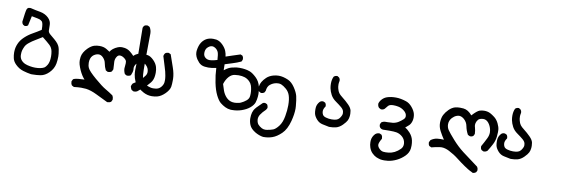

<svg xmlns="http://www.w3.org/2000/svg" viewBox="-54 -849 4608 1563"><g transform="rotate(10 2250.0 -67.5)"><path d="M32.7 -38.1Q32.7 -43.9 33.2 -49.8Q34.7 -80.6 47.4 -109.4Q61 -141.6 90.3 -168.9Q118.7 -195.8 154.1 -215.6Q189.5 -235.4 222.2 -256.8Q222.2 -288.6 218.8 -304.7Q214.8 -321.3 209.7 -325.9Q204.6 -330.6 199.2 -333.3Q193.8 -335.9 189.9 -337.9Q181.6 -340.8 171.4 -342.8Q147 -347.7 123.5 -352.1L106.4 -273.9L105.5 -272.5Q96.7 -264.2 83 -264.2Q81.5 -264.2 78.6 -264.2L64.9 -272Q56.2 -281.7 55.2 -294.9Q64.9 -380.9 71.8 -399.9Q73.7 -405.3 77.1 -408.7Q84.5 -416 97.2 -416Q104.5 -416 116.7 -412.6Q143.6 -405.8 184.1 -398.9Q226.6 -391.1 254.4 -363.8Q278.8 -339.4 279.3 -309.1Q279.8 -279.3 280.3 -260.7Q280.8 -244.6 301.3 -228.5Q323.7 -210 336.4 -199Q349.1 -188 352.5 -184.1Q368.7 -168.5 377 -151.4Q387.2 -130.4 391.1 -90.3Q392.6 -76.7 392.6 -66.4Q392.6 -35.6 387.7 -8.3Q379.9 36.1 345.2 70.8Q313 103 275.9 108.9Q244.1 113.8 210.4 113.8Q204.6 113.8 199.2 113.8H198.2Q166 108.9 133.3 99.1Q96.2 88.4 66.9 59.1Q43.9 36.6 38.1 9.8Q32.7 -13.7 32.7 -38.1ZM90.3 -32.2Q90.3 -28.3 90.3 -23.4Q91.3 2.4 109.9 21.5Q122.1 33.2 136.2 39.6Q154.8 47.4 178.5 51.5Q202.1 55.7 222.2 55.7Q269 55.7 296.4 41Q307.6 34.2 319.3 14.6Q334.5 -10.7 334.5 -56.6Q334.5 -77.6 330.6 -98.1Q325.2 -127.9 303.7 -147.9Q282.2 -168 241.2 -200.2Q214.8 -183.1 187 -167Q159.2 -150.9 136.7 -132.3Q114.7 -114.7 106.2 -96.4Q97.7 -78.1 94 -64.5Q90.3 -50.8 90.3 -32.2Z M560.5 155.8 543 146.5Q537.6 138.7 535.6 131.3Q533.7 124 533.7 117.2Q533.7 115.7 533.7 112.8L543 94.7Q548.8 91.3 556.2 89.4Q579.6 83 635.3 81.5Q623 68.4 613.3 53.2Q587.9 12.7 574.7 -32.2Q569.8 -49.3 569.8 -69.3Q569.8 -81.5 571.8 -94.7Q577.6 -132.8 614.3 -169.9Q641.6 -196.8 667.5 -204.1Q689 -209.5 709 -209.5Q743.7 -209.5 767.6 -194.8Q782.2 -186 795.9 -176.8Q803.2 -190.4 819.1 -203.1Q835 -215.8 856.9 -224.6Q871.6 -231 890.1 -231Q899.4 -231 912.1 -229Q924.8 -227.1 937.7 -221.4Q950.7 -215.8 961.4 -206.5Q979.5 -191.9 992.2 -177.2Q1021.5 -206.5 1063.5 -206.5Q1085.4 -206.5 1107.4 -203.6Q1130.9 -200.2 1158.2 -172.9Q1182.1 -148.9 1190.4 -121.1Q1196.8 -99.6 1196.8 -73.2Q1196.8 -64 1195.8 -54.2Q1192.9 -15.6 1172.9 9.3Q1153.3 32.7 1135 50Q1116.7 67.4 1085.4 91.8Q1071.3 106.9 1050.8 106.9Q1047.9 106.9 1044.4 106.9L1027.3 97.7Q1019.5 85.9 1016.1 69.3Q1019.5 56.2 1027.3 44.9Q1044.9 33.7 1060.1 23.9Q1078.6 12.2 1092.8 -3.4Q1106.9 -19 1120.6 -37.6Q1130.4 -51.3 1130.4 -68.8Q1130.4 -100.6 1105 -124Q1088.4 -139.6 1069.8 -139.6Q1058.1 -139.6 1046.9 -134.3Q1034.7 -127.9 1025.4 -114.7Q1012.7 -96.7 1012.7 -80.6Q1012.7 -77.6 1013.2 -74.2Q1013.7 -70.8 1013.7 -66.9Q1013.7 -47.4 1001.5 -20L1000.5 -19Q989.3 -10.3 973.1 -10.3Q971.2 -10.3 968.3 -10.3L951.2 -19.5Q939.5 -43 939.5 -65.4Q939.5 -72.8 941.2 -85Q942.9 -97.2 942.9 -106.9Q942.9 -116.7 941.9 -122.1Q939.5 -134.8 921.4 -148.2Q903.3 -161.6 885.7 -161.6Q869.1 -161.6 858.9 -143.1Q848.6 -126.5 848.6 -104Q848.6 -100.1 849.9 -84Q851.1 -67.9 852.1 -41L843.3 -22.9L842.3 -22Q831.1 -13.2 814.9 -13.2Q813 -13.2 810.1 -13.2L793 -22.5Q779.8 -49.3 774.9 -77.1Q770.5 -103.5 750 -124Q733.4 -140.6 713.9 -140.6Q700.2 -140.6 686.5 -133.8Q674.8 -128.4 665.5 -119.1Q645.5 -98.6 645.5 -60.1Q645.5 -36.1 654.3 -17.1Q665.5 7.3 725.8 59.1Q786.1 110.8 817.9 128.9Q849.6 147 880.9 168.9Q889.2 181.6 889.2 198.2Q889.2 200.2 889.2 203.6L881.3 220.2L880.4 221.2Q869.1 230 853 230Q851.1 230 848.1 230Q798.3 206.1 750 182.4Q701.7 158.7 661.1 153.3Q644.5 151.4 620.6 151.4Q596.7 151.4 560.5 155.8Z M1030.8 -29.3Q1028.3 -45.9 1028.3 -65.9Q1028.3 -85.9 1029.3 -104.2Q1030.3 -122.6 1030.3 -187.5Q1030.3 -252.4 1027.8 -416.5L1035.6 -432.1L1036.6 -432.6Q1045.9 -441.4 1060.1 -441.4Q1065.9 -441.4 1067.9 -440.4L1083 -432.6L1083.5 -431.6Q1097.2 -409.7 1098.1 -382.8Q1095.7 -190.9 1095.7 -141.8Q1095.7 -92.8 1096.2 -81.1Q1097.2 -35.6 1101.1 -17.1Q1105.5 6.3 1126 26.9Q1134.8 35.2 1142.6 39.6Q1155.3 46.9 1174.8 51.8Q1185.5 54.7 1197.3 54.7Q1209 54.7 1219.7 53.2Q1245.1 49.8 1261.5 30.5Q1277.8 11.2 1280.3 -9.8Q1281.2 -17.1 1281.2 -29.8Q1281.2 -42.5 1277.8 -63.5Q1272.9 -95.2 1259.3 -136.2Q1245.6 -177.2 1233.9 -219.2Q1236.3 -232.9 1244.1 -243.2Q1254.9 -251.5 1269 -251.5Q1271 -251.5 1273.9 -251.5L1290.5 -243.2Q1308.6 -191.4 1325.9 -141.1Q1343.3 -90.8 1344.2 -50.3Q1344.2 -43 1344.2 -36.6Q1344.2 -5.4 1340.8 16.1Q1335.9 43.5 1305.7 74.2Q1275.4 104.5 1244.6 113.3Q1222.2 119.6 1197.3 119.6Q1161.1 119.6 1128.4 102.5Q1105.5 90.3 1082.5 71.3Q1059.1 52.2 1046.9 24.9Q1034.7 -2.4 1030.8 -29.3Z M1675.3 -198.2Q1639.2 -189.9 1610.4 -189.9Q1595.2 -189.9 1580.6 -191.9Q1550.3 -195.3 1530.3 -216.8Q1510.3 -238.3 1500.5 -261.7Q1493.2 -278.8 1493.2 -297.4Q1493.2 -304.2 1494.1 -311.5Q1500 -353.5 1516.6 -378.4Q1523.4 -389.2 1533.2 -398.4Q1551.8 -417 1579.6 -423.8Q1595.7 -427.2 1609.9 -427.2Q1624 -427.2 1636.2 -425.3Q1664.6 -419.9 1689 -395.5Q1713.4 -371.1 1722.7 -346.7Q1731 -325.7 1733.4 -302.2Q1762.7 -311.5 1790.8 -321.3Q1818.8 -331.1 1851.1 -340.8L1867.7 -333.5Q1876 -322.8 1876 -309.6Q1876 -305.2 1875.5 -300.3L1868.2 -285.2Q1834 -269.5 1800.3 -259.3L1736.8 -239.3L1737.8 -189.9Q1758.3 -206.1 1773.9 -213.9Q1784.7 -219.2 1799.1 -223.1Q1813.5 -227.1 1835.4 -230.5Q1847.2 -231.9 1861.1 -231.9Q1875 -231.9 1886.7 -231Q1898.4 -230 1904.5 -229Q1910.6 -228 1916.5 -226.8Q1922.4 -225.6 1927.7 -224.6Q1938.5 -221.7 1947.8 -218.3Q1970.7 -210 2002 -180.7Q2033.2 -151.4 2043 -108.4Q2050.3 -75.7 2050.3 -47.9Q2050.3 -26.4 2045.9 -2.4Q2043.5 11.2 2039.6 22.5Q2031.2 46.4 2004.6 68.6Q1978 90.8 1937.5 104.5Q1901.4 116.7 1860.8 116.7Q1853.5 116.7 1849.1 116.7Q1824.7 114.7 1803 104Q1781.2 93.3 1761.7 77.6Q1741.7 61 1721.9 21.2Q1702.1 -18.6 1689.9 -78.6Q1677.7 -138.7 1675.3 -198.2ZM1984.4 -11.2Q1985.4 -14.2 1986.3 -22Q1987.3 -29.8 1987.3 -41Q1987.3 -75.2 1977.5 -106Q1970.7 -125 1957 -138.2Q1938 -156.7 1916.5 -163.6Q1894.5 -170.9 1865.2 -170.9Q1850.1 -170.9 1834 -168.5Q1807.1 -165 1785.6 -140.9Q1764.2 -116.7 1752.4 -79.1Q1760.3 -51.8 1769.5 -25.9Q1781.2 5.4 1803.2 27.8Q1824.2 48.3 1850.6 53.2Q1859.4 54.7 1868.4 54.7Q1877.4 54.7 1885.7 53.7Q1914.1 50.3 1927.2 42Q1943.4 35.2 1963.9 18.6Q1980 5.4 1984.4 -11.2ZM1571.3 -344.2Q1558.1 -328.1 1558.1 -301.8Q1558.1 -275.9 1576.2 -262.7Q1590.3 -251.5 1610.8 -251.5Q1616.2 -251.5 1622.1 -252.4Q1648.9 -255.9 1673.3 -263.7Q1670.9 -309.1 1664.1 -327.1Q1656.7 -345.2 1638.7 -357.4Q1625.5 -366.2 1613.3 -366.2Q1601.1 -366.2 1590.3 -359.9Q1579.6 -353.5 1571.3 -344.2Z M2019 157.2Q2019 143.6 2020.5 131.3Q2022.9 108.9 2033.2 88.4Q2043.5 67.9 2090.8 24.4Q2099.6 13.7 2112.8 13.7Q2117.7 13.7 2119.6 14.6L2133.3 21L2134.3 22.5Q2142.1 33.2 2142.1 46.9Q2142.1 48.3 2142.1 51.3L2133.3 66.9Q2106.9 91.3 2091.8 114.7Q2079.6 133.8 2079.6 153.8Q2079.6 156.7 2080.1 160.2Q2082.5 183.1 2093.8 196.8Q2106 210.4 2125 220.7Q2138.2 228 2154.8 228Q2162.1 228 2169.4 226.6Q2196.8 222.2 2218.3 214.4Q2238.8 206.5 2262.9 175.3Q2287.1 144 2296.4 90.8Q2305.2 41.5 2305.2 0Q2305.2 -49.8 2294.4 -81.5Q2284.7 -110.4 2261.5 -130.4Q2238.3 -150.4 2218.8 -158.2Q2207.5 -162.1 2196.3 -162.1Q2158.7 -162.1 2128.4 -137.7Q2107.4 -121.1 2104 -84.5L2096.2 -69.8Q2085.9 -61 2072.3 -61Q2070.8 -61 2067.9 -61L2053.2 -68.8Q2042 -82.5 2042 -99.6Q2042 -104.5 2043 -109.9Q2046.4 -131.8 2056.6 -148.9Q2067.9 -168.5 2088.6 -188.2Q2109.4 -208 2143.1 -217.8Q2166.5 -224.1 2188 -224.1Q2224.1 -224.1 2267.1 -205.1Q2298.3 -190.9 2323.5 -153.1Q2348.6 -115.2 2355.7 -85.9Q2362.8 -56.6 2367.2 -4.4Q2368.2 5.9 2368.2 16.6Q2368.2 62 2353 120.1Q2334 192.4 2296.4 228.5Q2258.8 264.6 2223.1 276.9Q2189.9 288.6 2153.3 288.6Q2150.4 288.6 2147.5 288.6Q2141.1 288.1 2131.1 285.4Q2121.1 282.7 2113.3 279.8Q2105.5 276.9 2097.9 273.2Q2090.3 269.5 2083 265.6Q2062.5 253.4 2049.3 240Q2036.1 226.6 2029.8 210.9Q2019 184.1 2019 157.2Z M2528.3 -4.9Q2528.3 -12.2 2528.8 -20Q2530.8 -48.3 2551.8 -71.3Q2562.5 -81.1 2576.2 -81.1Q2581.5 -81.1 2583.5 -80.1L2597.2 -73.7Q2602.5 -66.9 2604.2 -60.8Q2606 -54.7 2606 -51Q2606 -47.4 2606 -43.9Q2589.8 -21 2589.8 -2.4Q2589.8 14.2 2597.2 26.4Q2605 39.6 2625.5 44.9Q2647.5 51.3 2671.4 51.3Q2695.3 51.3 2710.9 46.4Q2725.6 42 2735.4 29.8Q2745.1 17.6 2751 3.4Q2754.4 -5.4 2754.4 -13.2Q2754.4 -21 2752.9 -27.3Q2750 -43.9 2730.7 -60.3Q2711.4 -76.7 2683.6 -96.2Q2654.3 -116.2 2639.2 -144Q2625 -170.9 2619.6 -197.3Q2616.2 -215.8 2616.2 -233.9Q2616.2 -268.6 2628.4 -293.5Q2639.6 -304.2 2654.8 -304.2Q2656.2 -304.2 2658.7 -304.2L2673.3 -294.9Q2682.1 -284.7 2682.1 -272.5Q2682.1 -268.1 2681.2 -263.7Q2678.2 -250.5 2678.2 -239.3Q2678.2 -228 2679.4 -219.7Q2680.7 -211.4 2682.6 -204.6Q2688 -182.6 2697.8 -169.4Q2707.5 -156.2 2727.5 -141.1Q2758.8 -116.7 2783.2 -92Q2807.6 -67.4 2812 -44.9Q2814.5 -30.3 2814.5 -19.5Q2814.5 -8.8 2814 -2Q2812 19 2804.2 35.4Q2796.4 51.8 2771.7 76.7Q2747.1 101.6 2719.2 108.9Q2695.3 114.7 2669.4 114.7Q2662.1 114.7 2661.1 114.7Q2633.8 108.9 2606.9 103.5Q2578.1 97.7 2557.6 74.5Q2537.1 51.3 2531.7 29.3Q2528.3 13.7 2528.3 -4.9Z M3110.4 -5.4H3125.5Q3145.5 -5.4 3167 -7.8Q3193.4 -11.2 3213.6 -23.9Q3233.9 -36.6 3250.5 -52.2Q3262.7 -63.5 3262.7 -78.6Q3262.7 -103.5 3236.3 -123.5Q3214.4 -140.6 3188.5 -145.5Q3168.9 -149.4 3150.4 -149.4Q3143.6 -149.4 3137.2 -148.9Q3114.3 -147 3104 -133.8Q3091.8 -118.7 3083 -108.4Q3072.3 -99.1 3057.6 -99.1Q3056.2 -99.1 3053.2 -99.1L3036.6 -107.9Q3024.9 -121.1 3024.9 -138.7Q3024.9 -142.1 3024.9 -143.1Q3031.2 -164.1 3048.3 -181.2Q3065.4 -198.2 3087.9 -205.1Q3117.7 -214.8 3157.7 -214.8Q3197.3 -214.8 3243.7 -199.2Q3271.5 -189.9 3294.4 -162.6Q3317.4 -135.3 3324.2 -108.9Q3327.6 -94.2 3327.6 -81.1Q3327.6 -67.9 3325.2 -56.2Q3319.3 -29.8 3304.2 -13.7Q3292 -1.5 3273.9 12.7Q3294.4 23.4 3314.5 45.9Q3338.9 72.8 3346.2 106Q3350.6 126.5 3350.6 147.9Q3350.6 160.6 3349.1 172.9Q3344.7 208.5 3316.4 236.8Q3288.1 265.1 3252.7 282.2Q3217.3 299.3 3183.1 303.7Q3167.5 305.7 3152.3 305.7Q3133.8 305.7 3120.1 303.2Q3102.1 298.8 3084.5 291.5Q3066.4 283.2 3048.8 265.6Q3031.2 248 3022.5 221.2Q3015.6 200.7 3015.6 178.7Q3015.6 170.9 3016.1 163.6Q3019 132.3 3043 107.4Q3043 107.4 3043.5 107.4Q3056.6 96.2 3074.2 96.2Q3075.7 96.2 3078.6 96.2L3094.2 104L3095.2 105Q3103 115.2 3103 131.3Q3103 133.3 3103 136.2Q3082.5 170.4 3082.5 187.5Q3082.5 203.6 3098.6 219.7Q3114.7 235.8 3132.8 237.8Q3141.6 238.8 3152.3 238.8Q3163.1 238.8 3175.8 237.3Q3200.7 234.9 3225.1 222.7Q3250.5 209.5 3271 188.5Q3287.1 171.9 3287.1 148.4Q3287.1 144 3286.6 139.2Q3283.2 108.9 3260.5 88.6Q3237.8 68.4 3210 63.5Q3191.4 60.1 3150.9 60.1Q3127.9 60.1 3098.6 61Q3098.6 61 3098.1 61Q3085.4 60.1 3075.2 50.8Q3066.4 41 3066.4 27.8Q3066.4 22 3067.4 20L3074.7 4.9L3076.2 4.4Q3090.8 -5.4 3110.4 -5.4Z M3593.3 119.6Q3584.5 119.6 3576.7 121.1Q3537.1 127.4 3511.2 134.8L3493.7 126.5L3492.7 125.5Q3484.9 115.2 3484.9 101.1Q3484.9 99.1 3484.9 96.2L3494.6 77.6Q3518.6 60.1 3546.4 56.6Q3560.5 54.7 3575.2 54.7Q3589.8 54.7 3601.6 55.7Q3580.1 23.4 3563.2 -8.8Q3546.4 -41 3546.4 -74.2Q3546.4 -77.6 3546.4 -81.5Q3548.3 -117.7 3560.5 -141.6Q3572.8 -165.5 3595.9 -188.7Q3619.1 -211.9 3646.5 -219.7Q3663.6 -224.1 3686 -224.1Q3699.2 -224.1 3714.4 -222.7Q3754.4 -218.3 3786.6 -178.2Q3826.2 -221.7 3848.1 -228.5Q3866.2 -233.9 3884.8 -233.9Q3912.6 -233.9 3934.1 -223.1Q3951.2 -214.4 3972.7 -197.8Q3994.6 -180.2 4008.3 -151.9Q4022 -123.5 4023.9 -101.6Q4024.4 -94.2 4024.4 -81.3Q4024.4 -68.4 4022 -44.9Q4018.1 -9.3 4001.7 22Q3985.4 53.2 3966.8 82.5Q3954.1 93.3 3938.5 93.3Q3937 93.3 3934.1 93.3L3918.5 85.4L3918 84.5Q3909.2 75.2 3909.2 61Q3909.2 58.1 3909.7 53.7Q3930.7 17.1 3948.2 -19Q3960 -43.5 3960 -67.4Q3960 -77.1 3958 -87.4Q3951.2 -121.6 3931.2 -145.5Q3913.1 -166.5 3889.2 -166.5Q3875 -166.5 3862.8 -162.1Q3853 -158.7 3847.2 -152.3Q3835.9 -139.2 3831.5 -122.6Q3829.6 -116.2 3829.6 -107.2Q3829.6 -98.1 3833.5 -85.9Q3840.3 -63.5 3841.3 -34.2L3833.5 -18.1Q3827.1 -12.2 3821 -10.5Q3814.9 -8.8 3811 -8.8Q3804.2 -8.8 3802.2 -9.8L3787.1 -17.6Q3769.5 -49.8 3762.7 -85.4Q3756.8 -118.2 3731 -140.6Q3710.4 -157.7 3690.4 -157.7Q3681.2 -157.7 3669.4 -153.3Q3650.4 -146 3634.3 -128.9Q3612.8 -105 3612.8 -75.2Q3612.8 -49.3 3626.5 -28.3Q3642.1 -5.4 3684.8 42.7Q3727.5 90.8 3774.7 127.2Q3821.8 163.6 3905.3 224.6Q3913.6 235.4 3913.6 250.5Q3913.6 252.4 3913.6 255.4L3905.8 271Q3893.6 279.8 3881.3 280.8H3879.9Q3854 268.6 3836.9 258.1Q3819.8 247.6 3805.7 237.8Q3775.4 217.3 3738.3 188.5Q3702.1 159.7 3657.7 137.2Q3623.5 119.6 3593.3 119.6Z M4028.3 -4.9Q4028.3 -12.2 4028.8 -20Q4030.8 -48.3 4051.8 -71.3Q4062.5 -81.1 4076.2 -81.1Q4081.5 -81.1 4083.5 -80.1L4097.2 -73.7Q4102.5 -66.9 4104.2 -60.8Q4106 -54.7 4106 -51Q4106 -47.4 4106 -43.9Q4089.8 -21 4089.8 -2.4Q4089.8 14.2 4097.2 26.4Q4105 39.6 4125.5 44.9Q4147.5 51.3 4171.4 51.3Q4195.3 51.3 4210.9 46.4Q4225.6 42 4235.4 29.8Q4245.1 17.6 4251 3.4Q4254.4 -5.4 4254.4 -13.2Q4254.4 -21 4252.9 -27.3Q4250 -43.9 4230.7 -60.3Q4211.4 -76.7 4183.6 -96.2Q4154.3 -116.2 4139.2 -144Q4125 -170.9 4119.6 -197.3Q4116.2 -215.8 4116.2 -233.9Q4116.2 -268.6 4128.4 -293.5Q4139.6 -304.2 4154.8 -304.2Q4156.2 -304.2 4158.7 -304.2L4173.3 -294.9Q4182.1 -284.7 4182.1 -272.5Q4182.1 -268.1 4181.2 -263.7Q4178.2 -250.5 4178.2 -239.3Q4178.2 -228 4179.4 -219.7Q4180.7 -211.4 4182.6 -204.6Q4188 -182.6 4197.8 -169.4Q4207.5 -156.2 4227.5 -141.1Q4258.8 -116.7 4283.2 -92Q4307.6 -67.4 4312 -44.9Q4314.5 -30.3 4314.5 -19.5Q4314.5 -8.8 4314 -2Q4312 19 4304.2 35.4Q4296.4 51.8 4271.7 76.7Q4247.1 101.6 4219.2 108.9Q4195.3 114.7 4169.4 114.7Q4162.1 114.7 4161.1 114.7Q4133.8 108.9 4106.9 103.5Q4078.1 97.7 4057.6 74.5Q4037.1 51.3 4031.7 29.3Q4028.3 13.7 4028.3 -4.9Z"/></g></svg>

Font: Bakudai
Style: Medium
Weight: 500
Version: Version 1.48